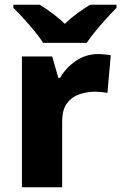

<svg xmlns="http://www.w3.org/2000/svg" viewBox="-20 -786 509 806"><path d="M391 -559Q404 -559 420 -557.5Q436 -556 445 -554L431 -396Q422 -398 408 -399.5Q394 -401 377 -401Q346 -401 314 -390.5Q282 -380 261.5 -353Q241 -326 241 -275V0H72V-549H199L225 -459H232Q256 -501 298 -530Q340 -559 391 -559ZM161 -606Q147 -629 124.5 -656Q102 -683 78.5 -709Q55 -735 36 -753V-766H147Q173 -750 199.5 -730.5Q226 -711 252 -686Q278 -711 305 -730.5Q332 -750 358 -766H469V-753Q451 -735 427.5 -709Q404 -683 381.5 -656Q359 -629 344 -606Z"/></svg>

Font: Noto Sans Cham ExtraBold
Style: Regular
Weight: 800
Version: Version 2.002